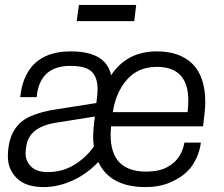

<svg xmlns="http://www.w3.org/2000/svg" viewBox="-20 -750 911 781"><path d="M5 0ZM572 11Q428 11 380 -91Q332 -41 273.5 -15Q215 11 158 11Q85 11 48.5 -25Q12 -61 12 -114Q13 -237 104 -277Q147 -296 208 -305L372 -331Q377 -368 377 -386Q377 -435 353 -458.5Q329 -482 266 -482Q141 -482 129 -355H62L68 -392Q103 -541 268 -541Q411 -541 432 -444Q496 -541 618 -541Q712 -541 763.5 -489.5Q815 -438 815 -334Q815 -305 806 -236H432Q430 -218 430 -201Q430 -52 574 -52Q627 -52 660 -70Q693 -88 709.5 -115Q726 -142 730 -170H797Q791 -120 761.5 -76Q732 -32 665 -5Q625 11 572 11ZM174 -50Q234 -50 282 -79.5Q330 -109 362 -154Q359 -171 359 -190Q359 -227 366 -276L209 -251Q98 -234 87 -155Q84 -139 84 -125Q84 -96 106 -73Q128 -50 174 -50ZM743 -294Q746 -319 746 -341Q746 -478 618 -478Q542 -478 496.5 -426Q451 -374 439 -294ZM534 -664ZM526 -664H292L301 -730H534Z"/></svg>

Font: Tanohe Sans
Style: Italic
Weight: 400
Designer: Village Type and Design LLC & Cristiano Sobral
Foundry: Cooper Hewitt Smithsonian Design Museum
Version: Version 1.00;September 29, 2021;FontCreator 13.0.0.2655 64-b